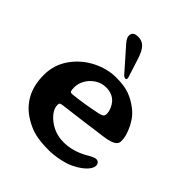

<svg xmlns="http://www.w3.org/2000/svg" viewBox="-199 -822 952 952"><g transform="rotate(45 277.0 -346.0)"><path d="M125 -34Q75 -65 47.5 -115.5Q20 -166 20 -237Q20 -308 59.5 -364Q99 -420 160 -451Q221 -482 284 -482Q340 -482 376.5 -468.5Q413 -455 446 -429Q469 -411 484.5 -388Q500 -365 509 -342Q517 -323 520.5 -308Q524 -293 524 -276Q524 -260 511 -250Q493 -237 453 -231Q433 -228 320 -213L201 -198Q183 -196 178 -193Q173 -190 173 -181Q173 -143 216 -108Q238 -90 265.5 -80Q293 -70 327 -70Q389 -70 453 -106Q455 -107 457 -108.5Q459 -110 461 -111Q472 -117 482 -121.5Q492 -126 499 -126Q509 -126 515.5 -119.5Q522 -113 522 -102Q522 -88 509 -71Q487 -42 437 -18Q412 -6 373.5 2Q335 10 299 10Q248 10 208 1.5Q168 -7 125 -34ZM345 -294Q368 -299 373.5 -306Q379 -313 377 -331Q375 -344 369 -357.5Q363 -371 353 -383Q327 -412 283 -412Q251 -412 225 -395Q199 -378 184.5 -352.5Q170 -327 170 -301Q170 -282 173 -275Q176 -268 189 -269Q228 -273 267.5 -279.5Q307 -286 345 -294ZM301 -520 197 -638Q176 -662 181.5 -682Q187 -702 217 -702Q245 -702 262.5 -684Q280 -666 293 -626L324 -529Q327 -521 326 -515.5Q325 -510 320 -510Q309 -510 301 -520Z"/></g></svg>

Font: Raigarh
Style: Regular
Weight: 400
Designer: jaikishan Patel
Foundry: MagicType
Version: Version 1.000;FEAKit 1.0